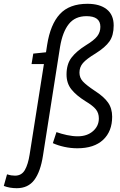

<svg xmlns="http://www.w3.org/2000/svg" viewBox="-133 -770 632 1010"><path d="M23 42 98 -433H33L42 -488L109 -495L115 -534Q132 -642 182 -696Q232 -750 327 -750Q392 -750 428.5 -721Q465 -692 465 -636Q465 -584 443 -552.5Q421 -521 370 -489Q322 -460 303.5 -438.5Q285 -417 285 -388Q285 -361 303 -341.5Q321 -322 366 -292Q413 -262 435 -231Q457 -200 457 -156Q457 -79 409.5 -34.5Q362 10 274 10Q239 10 205 2.5Q171 -5 145 -17L164 -75Q189 -66 219 -59.5Q249 -53 276 -53Q325 -53 356 -80Q387 -107 387 -147Q387 -175 371.5 -194.5Q356 -214 316 -238Q268 -268 242.5 -300Q217 -332 217 -378Q217 -432 242.5 -466Q268 -500 319 -532Q362 -558 378.5 -579.5Q395 -601 395 -629Q395 -685 322 -685Q262 -685 229 -643.5Q196 -602 183 -524L93 49Q80 133 47.5 176.5Q15 220 -45 220Q-63 220 -80.5 217Q-98 214 -113 208L-96 147Q-83 151 -73.5 152.5Q-64 154 -54 154Q-19 154 -2 124Q15 94 23 42Z"/></svg>

Font: Georama SemiCondensed
Style: Italic
Weight: 400
Width: 4
Italic angle: -9°
Designer: Jean-Baptiste Levee
Foundry: Production Type
Version: Version 1.000